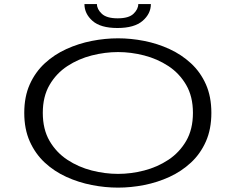

<svg xmlns="http://www.w3.org/2000/svg" viewBox="-20 -890 1140 922"><path d="M547 11Q484.5 11 420.8 -1.5Q357 -14 298.8 -40.5Q240.5 -67 195 -109.2Q149.5 -151.5 123 -210.8Q96.5 -270 96.5 -348Q96.5 -426 123 -485Q149.5 -544 195 -586Q240.5 -628 298.8 -654.5Q357 -681 420.8 -693.5Q484.5 -706 547 -706Q609 -706 672.5 -693.5Q736 -681 793.8 -654.5Q851.5 -628 897 -586Q942.5 -544 968.8 -485Q995 -426 995 -348Q995 -270 968.8 -210.8Q942.5 -151.5 897 -109.2Q851.5 -67 793.8 -40.5Q736 -14 672.5 -1.5Q609 11 547 11ZM547 -55Q609 -55 672.2 -71.2Q735.5 -87.5 788.5 -122.5Q841.5 -157.5 874 -213.2Q906.5 -269 906.5 -348Q906.5 -426.5 874 -482.2Q841.5 -538 788.5 -572.8Q735.5 -607.5 672.2 -623.8Q609 -640 547 -640Q484.5 -640 420.8 -623.8Q357 -607.5 303.8 -572.8Q250.5 -538 218 -482.2Q185.5 -426.5 185.5 -348Q185.5 -269 218 -213.2Q250.5 -157.5 303.8 -122.5Q357 -87.5 420.8 -71.2Q484.5 -55 547 -55ZM544 -755.5Q463 -755.5 424.2 -789.8Q385.5 -824 385.5 -870.5H445.5Q445.5 -846 468.8 -824Q492 -802 545 -802Q598.5 -802 621.2 -824Q644 -846 644 -870.5H704.5Q704.5 -824 664.8 -789.8Q625 -755.5 544 -755.5Z"/></svg>

Font: Trispace Expanded Light
Style: Regular
Weight: 300
Width: 7
Designer: Tyler Finck
Foundry: Etcetera Type Company
Version: Version 1.210; ttfautohint (v1.8.3)